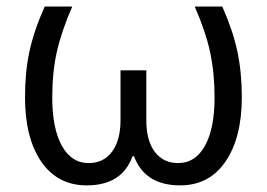

<svg xmlns="http://www.w3.org/2000/svg" viewBox="-20 -555 813 585"><path d="M244.1 9.8Q155.3 9.8 105.7 -62.5Q56.2 -134.8 56.2 -258.8Q56.2 -335 69.6 -397.7Q83 -460.4 116.2 -535.2H200.2Q167 -459 153.1 -396.7Q139.2 -334.5 139.2 -257.8Q139.2 -163.6 168.5 -110.8Q197.8 -58.1 250 -58.1Q295.9 -58.1 321.5 -93Q347.2 -127.9 347.2 -189V-340.8H425.8V-189Q425.8 -126.5 451.7 -92.3Q477.5 -58.1 522.9 -58.1Q575.2 -58.1 604.5 -110.8Q633.8 -163.6 633.8 -257.8Q633.8 -331.5 620.4 -395Q606.9 -458.5 573.2 -535.2H657.2Q689 -463.9 702.9 -399.7Q716.8 -335.4 716.8 -258.8Q716.8 -135.7 667.2 -63Q617.7 9.8 528.8 9.8Q421.4 9.8 388.2 -79.1H383.8Q352.1 9.8 244.1 9.8Z"/></svg>

Font: HunimalSansv1.5
Style: Regular
Weight: 400
Foundry: Ascender Corporation
Version: Version 1.10